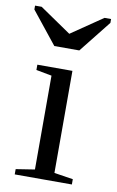

<svg xmlns="http://www.w3.org/2000/svg" viewBox="-98 -741 478 787"><g transform="rotate(10 141.0 -348.0)"><path d="M180.2 -34.2 258.8 -22V0H21V-22L99.1 -34.2V-424.8L34.2 -437V-459H180.2ZM10.3 -695.8 141.1 -606.4 272 -695.8H299.3V-679.7L193.4 -546.4H89.4L-17.1 -679.7V-695.8Z"/></g></svg>

Font: Times New Roman
Style: Regular
Weight: 400
Designer: Steve Matteson
Foundry: Ascender Corporation
Version: Version 2.00.3